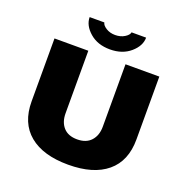

<svg xmlns="http://www.w3.org/2000/svg" viewBox="-154 -1026 1141 1179"><g transform="rotate(20 416.5 -436.5)"><path d="M759 -688V-277Q759 -136 670 -62Q581 12 417 12Q253 12 163.5 -62Q74 -136 74 -277V-688H295V-280Q295 -222 326 -187.5Q357 -153 416 -153Q475 -153 506.5 -188Q538 -223 538 -280V-688ZM506 -885H601Q601 -831 549 -786Q497 -741 416 -741Q335 -741 283.5 -786Q232 -831 232 -885H328Q331 -867 356.5 -851Q382 -835 416 -835Q451 -835 477 -851Q503 -867 506 -885Z"/></g></svg>

Font: Archicoco
Style: Regular
Weight: 400
Designer: Hector Gatti
Foundry: Hector Gatti
Version: 1.002